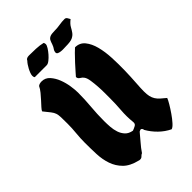

<svg xmlns="http://www.w3.org/2000/svg" viewBox="-212 -798 888 888"><g transform="rotate(-45 232.5 -353.5)"><path d="M311 -703Q329 -703 346.5 -706Q364 -709 381 -709Q389 -709 393.5 -702Q398 -695 401 -689Q383 -675 376 -662Q369 -649 361.5 -638.5Q354 -628 340.5 -621.5Q327 -615 296 -615Q291 -615 282 -614.5Q273 -614 264 -615Q255 -616 248.5 -619Q242 -622 242 -629Q242 -632 243 -635Q244 -638 245 -641Q255 -655 258.5 -666.5Q262 -678 266 -686Q270 -694 279.5 -698.5Q289 -703 311 -703ZM123 -694Q126 -701 132 -703.5Q138 -706 146 -706Q166 -706 190.5 -705Q215 -704 235 -699Q238 -694 238 -688Q238 -681 230.5 -669Q223 -657 212.5 -645Q202 -633 191 -624.5Q180 -616 172 -616H94Q90 -620 90 -628Q90 -635 93.5 -644.5Q97 -654 102 -663.5Q107 -673 112.5 -681Q118 -689 123 -694ZM79 -573Q84 -577 90 -578.5Q96 -580 102 -580Q126 -580 142 -562Q158 -544 167.5 -519.5Q177 -495 181 -468.5Q185 -442 185 -424Q185 -380 181 -335.5Q177 -291 177 -246Q177 -227 178.5 -207Q180 -187 186 -169Q192 -151 204.5 -137.5Q217 -124 240 -120Q251 -124 261 -129.5Q271 -135 269 -149Q265 -187 268 -225Q271 -263 271 -301Q271 -314 271 -335.5Q271 -357 269.5 -379Q268 -401 265 -421Q262 -441 255 -451Q250 -459 239.5 -465Q229 -471 229 -482Q229 -482 242.5 -497.5Q256 -513 272.5 -531Q289 -549 304.5 -564.5Q320 -580 323 -582Q353 -582 371 -560Q389 -538 398 -503.5Q407 -469 409 -426.5Q411 -384 410 -343Q409 -302 406.5 -267Q404 -232 404 -213Q404 -193 407 -180Q410 -167 416.5 -156.5Q423 -146 433.5 -136.5Q444 -127 459 -115Q456 -106 445 -87.5Q434 -69 420.5 -49.5Q407 -30 393.5 -15Q380 0 371 2Q342 -12 318.5 -35Q295 -58 279 -86Q279 -91 276 -95Q273 -99 268 -99L259 -95Q243 -75 226.5 -56.5Q210 -38 196 -17Q189 -14 183.5 -8Q178 -2 170 -2H166Q164 -2 162 -3Q116 -14 92 -38Q68 -62 57 -94Q46 -126 44.5 -163Q43 -200 43 -238Q43 -268 46 -297.5Q49 -327 49 -356Q49 -384 48.5 -399.5Q48 -415 44.5 -425.5Q41 -436 32 -447.5Q23 -459 6 -480Q8 -486 17.5 -496.5Q27 -507 38.5 -519.5Q50 -532 61.5 -546Q73 -560 79 -573Z"/></g></svg>

Font: CAT Schmalfette Thannhaeuser
Style: Regular
Weight: 700
Designer: Peter Wiegel nach Herbert Thanhaeuser 1939/40
Foundry: CAT-Fonts, Peter Wiegel
Version: Version 1.000